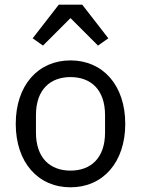

<svg xmlns="http://www.w3.org/2000/svg" viewBox="-20 -785 600 817"><path d="M330 -765H230L119 -622L163 -591L280 -708L397 -591L441 -622ZM280 12C418 12 513 -94 513 -258C513 -422 418 -528 280 -528C142 -528 47 -422 47 -258C47 -94 142 12 280 12ZM280 -59C194 -59 133 -112 133 -221V-295C133 -404 194 -457 280 -457C366 -457 427 -404 427 -295V-221C427 -112 366 -59 280 -59Z"/></svg>

Font: Braiins Sans
Style: Regular
Weight: 400
Designer: Mike Abbink, Paul van der Laan, Pieter van Rosmalen, Jiri Chlebus, Lubos Buracinsky
Foundry: Bold Monday, Sudetype
Version: Version 1.000;hotconv 1.0.109;makeotfexe 2.5.65596